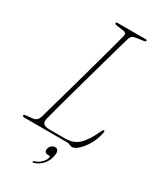

<svg xmlns="http://www.w3.org/2000/svg" viewBox="-220 -779 882 1045"><g transform="rotate(30 221.5 -256.0)"><path d="M280.5 0H11Q1 0 1 -6.5Q1 -13.5 12.5 -14.5L57.5 -19.5Q83 -22.5 92 -52.5Q100 -81 113.5 -128.8Q127 -176.5 143.5 -235Q160 -293.5 177.2 -355.8Q194.5 -418 210.5 -476Q226.5 -534 239 -580.2Q251.5 -626.5 258.5 -653.5Q263.5 -676 245 -679L195.5 -686Q185 -687.5 185 -694Q185 -700 194 -700H372.5Q379 -700 379 -695Q379 -688.5 368 -687L314 -678.5Q292.5 -676 285.5 -649.5Q278 -623.5 265 -577.5Q252 -531.5 235.8 -473.8Q219.5 -416 202.2 -354.2Q185 -292.5 168.8 -234.2Q152.5 -176 139.8 -128.8Q127 -81.5 120.5 -54Q115.5 -33 125.5 -22.8Q135.5 -12.5 165.5 -12.5H261.5Q314 -12.5 347 -43.5Q380 -74.5 412 -145.5Q417 -156.5 422.5 -156.5Q430 -156.5 426.5 -144Q418.5 -102 398.8 -67.2Q379 -32.5 356.2 -11.8Q333.5 9 317 9Q307 9 299.8 4.5Q292.5 0 280.5 0ZM224.5 111.5Q211.5 111.5 206.5 103.5Q201.5 95.5 204.5 84Q208 71 217.5 63Q227 55 239 55Q252.5 55 258 67.2Q263.5 79.5 256.5 106.5Q248.5 138 227.5 159Q206.5 180 180.5 187.5Q173 190 171.5 185.5Q171.5 180 178 178.5Q201 171.5 217.5 155.2Q234 139 238.5 122Q241 111.5 232.5 111.5Z"/></g></svg>

Font: Fraunces 144pt S050 Thin
Style: Italic
Weight: 100
Italic angle: -16°
Version: Version 1.000; ttfautohint (v1.8.3)